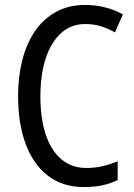

<svg xmlns="http://www.w3.org/2000/svg" viewBox="-20 -745 542 775"><path d="M325 -648Q279 -648 245 -625.5Q211 -603 188 -563Q165 -523 154 -470.5Q143 -418 143 -357Q143 -268 164.5 -202.5Q186 -137 228 -102Q270 -67 328 -67Q364 -67 395 -74.5Q426 -82 455 -94V-18Q426 -4 393 3Q360 10 318 10Q234 10 175 -34.5Q116 -79 84.5 -161.5Q53 -244 53 -358Q53 -435 70 -502Q87 -569 121 -619Q155 -669 206 -697Q257 -725 323 -725Q365 -725 403.5 -715.5Q442 -706 476 -687L444 -614Q419 -629 389 -638.5Q359 -648 325 -648Z"/></svg>

Font: Noto Sans Khmer Condensed
Style: Regular
Weight: 400
Width: 3
Designer: Danh Hong and the Monotype Design Team
Foundry: Monotype Imaging Inc.
Version: Version 2.004